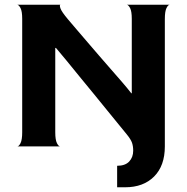

<svg xmlns="http://www.w3.org/2000/svg" viewBox="-20 -620 793 813"><path d="M53 0Q60 0 67 -14Q74 -28 74 -60V-540Q74 -572 67 -585.5Q60 -599 53 -600H236Q231 -599 236 -584.5Q241 -570 268 -538Q284 -519 305 -494.5Q326 -470 350 -442Q374 -414 399 -385Q424 -356 449 -327.5Q474 -299 496.5 -273Q519 -247 536 -225H538V-540Q538 -572 531 -585.5Q524 -599 517 -600H699Q692 -600 685 -586Q678 -572 678 -539V0Q678 82 632.5 127.5Q587 173 510 173H476V82Q510 82 527 64Q544 46 544 18Q544 -1 539 -15.5Q534 -30 516 -52Q504 -67 482.5 -93Q461 -119 434 -152.5Q407 -186 377 -222.5Q347 -259 317.5 -295Q288 -331 262.5 -362.5Q237 -394 217 -417H214V-60Q214 -28 221 -14Q228 0 235 0Z"/></svg>

Font: Red Rose SemiBold
Style: Regular
Weight: 600
Designer: Jaikishan Patel
Version: Version 2.000